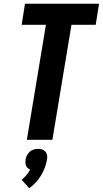

<svg xmlns="http://www.w3.org/2000/svg" viewBox="-20 -755 555 1037"><path d="M125 0 228 -621H97L115 -735H515L497 -621H366L263 0ZM138 262 97 216Q111 205 122.5 191Q134 177 143 161Q136 158 129.5 152.5Q123 147 120.5 140Q118 133 117.5 124.5Q117 116 118 107Q120 95 125.5 84Q131 73 140.5 64.5Q150 56 162 52.5Q174 49 186 49Q198 49 208 52.5Q218 56 225.5 64.5Q233 73 234.5 84Q236 95 234 107Q230 129 222 150.5Q214 172 202 192Q190 212 174 229.5Q158 247 138 262Z"/></svg>

Font: Iosevka Term Curly Hv Obl
Style: Regular
Weight: 900
Italic angle: -9°
Designer: Belleve Invis
Foundry: Belleve Invis
Version: Version 32.3.0